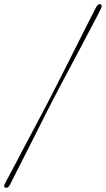

<svg xmlns="http://www.w3.org/2000/svg" viewBox="-53 -767 508 922"><path d="M206 -296.5Q191 -268 170 -226.5Q149 -185 125 -137Q101 -89 76.5 -41Q52 7 30.5 49.5Q9 92 -6 121.5Q-15.5 138 -26.5 134.5Q-38.5 130.5 -29 114Q-13.5 85 8.8 42.8Q31 0.5 56.5 -47.5Q82 -95.5 107.2 -143.2Q132.5 -191 154.2 -232.2Q176 -273.5 190.5 -302Q205.5 -331 227.2 -373.8Q249 -416.5 274 -466.2Q299 -516 324 -565.8Q349 -615.5 371 -658.8Q393 -702 408.5 -732Q418.5 -750.5 430 -746.5Q439.5 -742.5 431 -723.5Q414.5 -691 391.5 -647.5Q368.5 -604 342.8 -555Q317 -506 291.2 -457.8Q265.5 -409.5 243.2 -367.5Q221 -325.5 206 -296.5Z"/></svg>

Font: Fraunces 144pt Soft Thin
Style: Italic
Weight: 100
Italic angle: -16°
Version: Version 1.000;[0bf87f6ff]